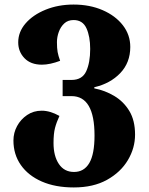

<svg xmlns="http://www.w3.org/2000/svg" viewBox="-20 -569 653 843"><path d="M304 254Q223 254 163.5 228Q104 202 71.5 155.5Q39 109 39 48Q39 14 55 -15.5Q71 -45 99 -64Q127 -83 163 -83Q200 -83 241 -60Q228 -32 221.5 -7Q215 18 215 59Q215 116 238.5 151Q262 186 305 186Q349 186 372 147Q395 108 395 26Q395 -147 294 -147H255V-218H294Q341 -218 358.5 -256Q376 -294 376 -354Q376 -409 359.5 -445Q343 -481 303 -481Q278 -481 262 -466Q246 -451 238 -428.5Q230 -406 230 -384Q230 -357 233 -340.5Q236 -324 244 -302Q223 -294 202.5 -289.5Q182 -285 164 -285Q115 -285 87.5 -313.5Q60 -342 60 -383Q60 -429 92.5 -466.5Q125 -504 180.5 -526.5Q236 -549 303 -549Q374 -549 430.5 -524.5Q487 -500 519.5 -458Q552 -416 552 -363Q552 -294 508 -248Q464 -202 394 -186V-181Q441 -172 482 -147.5Q523 -123 548 -81.5Q573 -40 573 22Q573 81 541.5 134Q510 187 450 220.5Q390 254 304 254Z"/></svg>

Font: Noto Serif Georgian ExtraBold
Style: Regular
Weight: 800
Designer: Monotype Design Team, Akaki Razmadze
Foundry: Google LLC
Version: Version 2.003; ttfautohint (v1.8.4.7-5d5b)